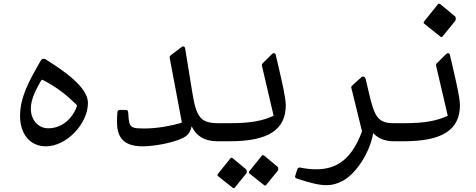

<svg xmlns="http://www.w3.org/2000/svg" viewBox="-20 -760 2563 1033"><path d="M226.6 27.3C338.9 27.3 453.1 -94.7 453.1 -206C453.1 -290.5 326.7 -377.4 225.1 -440.9C221.7 -442.9 218.3 -443.8 214.8 -443.8C209 -443.8 203.1 -440.4 199.7 -434.6C137.7 -327.1 87.9 -238.3 87.9 -135.7C87.9 -38.1 142.6 27.3 226.6 27.3ZM239.7 -69.8C186.5 -69.8 146 -113.3 146 -175.3C146 -220.2 166.5 -266.6 200.7 -326.2C202.6 -329.1 204.6 -330.6 207 -330.6C208.5 -330.6 210.4 -330.1 212.9 -328.6C292.5 -287.1 341.3 -245.1 390.6 -197.7C392.6 -195.8 393.6 -193.3 393.6 -190.4C393.6 -189 393.6 -187 392.6 -185C365.2 -113.7 306.6 -69.8 239.8 -69.8Z M1011.2 -81C1034.7 -28.8 1080.6 0 1147.9 0H1182.6C1196.3 -16.1 1202.6 -32.2 1202.6 -48.8C1202.6 -64.9 1196.3 -81.1 1182.6 -97.2H1154.8C1061 -97.2 1036.6 -126 1014.6 -262.7L976.1 -500C975.1 -506.3 970.7 -510.3 965.3 -510.3C962.9 -510.3 959.9 -509.3 957.5 -507.3L898.9 -462.9C894.5 -459 892.6 -455.1 892.6 -450.2L958 -104C958.5 -101.1 958 -100.1 955.6 -99.1C899.9 -82.5 824.2 -68.8 760.2 -68.8C681.1 -68.8 674.3 -72.8 670.4 -147.5C669.4 -165 667 -168.5 655.3 -168.5H625C617.2 -168.5 612.3 -164.1 611.8 -156.3C610.3 -139.6 609.4 -123.5 609.4 -107.4C609.4 -34.2 631.8 27.3 748 27.3C815.9 27.3 936.5 3.9 979.5 -26.9C996.6 -39.1 1006.3 -57.1 1011.2 -81Z M1215.8 0C1422.9 0 1517.6 -61 1517.6 -194.8C1517.6 -240.2 1483.4 -379.4 1463.4 -465.3C1461.9 -471.7 1458 -474.1 1453.6 -474.1C1450.2 -474.1 1446.8 -472.7 1443.9 -469.7L1392.6 -418.9C1389.7 -415.5 1388.7 -412.1 1388.7 -408.7L1451.2 -141.1C1452.2 -137.2 1451.7 -136.7 1449.2 -135.8C1391.6 -110.4 1332.5 -97.2 1215.8 -97.2H1161.2C1128.9 -97.2 1113.3 -72.8 1113.3 -48.8C1113.3 -24.4 1128.9 0 1161.2 0ZM1401.9 236.8C1403.3 237.8 1404.3 238.3 1406.3 238.3C1408.2 238.3 1410.2 237.3 1411.6 235.8L1473.2 160.1C1476.1 157.2 1477.1 152.8 1477.1 147.9C1477.1 143 1475.6 138.6 1472.2 136.2L1400.4 76.6C1398.4 75.2 1396.5 74.7 1394.5 74.7C1392.6 74.7 1390.6 75.2 1388.7 77.6L1321.3 161.6C1319.8 163.5 1318.8 165.5 1318.8 167.5C1318.8 169.4 1319.8 171.4 1321.8 173.3ZM1232.9 251C1234.4 251.9 1235.3 252.4 1237.3 252.4C1239.3 252.4 1241.2 251.5 1242.7 250L1304.2 174.3C1307.1 171.4 1308.1 167 1308.1 162.1C1308.1 157.2 1306.6 152.8 1303.2 150.4L1231.5 90.8C1229.5 89.3 1227.5 88.9 1225.6 88.9C1223.6 88.9 1221.7 89.3 1219.7 91.8L1152.3 175.8C1150.9 177.7 1149.9 179.7 1149.9 181.6C1149.9 183.6 1150.9 185.5 1152.8 187.5Z M1823.2 213.4C1897.9 173.8 1971.2 57.6 1987.8 -43.9C2016.1 -13.7 2051.8 0 2100.1 0H2164.6C2178.2 -16.1 2184.6 -32.2 2184.6 -48.8C2184.6 -64.9 2178.2 -81.1 2164.6 -97.2H2100.1C2011.7 -97.2 1994.6 -132.8 1964.8 -260.7L1947.3 -335.4C1944.8 -345.7 1934.1 -353 1923.8 -344.2L1874.5 -299.3C1871.6 -296.9 1869.6 -293.9 1869.6 -290L1926.8 -57.1C1927.7 -54.2 1927.2 -51.8 1926.3 -49.3C1873.5 88.9 1799.3 150.9 1681.6 150.9C1654.8 150.9 1626 147.9 1594.7 141.6C1587.4 140.1 1581.6 144 1579.1 151.9L1567.4 189C1567.4 194.3 1570.8 198.2 1577.1 200.7C1648.4 224.1 1696.3 236.3 1736.3 236.3C1768.1 236.3 1794.4 228.5 1823.2 213.4Z M2350.1 -562.5C2351.6 -561.5 2353 -561 2355 -561C2356.9 -561 2359.4 -562 2360.8 -563.5L2428.2 -646.5C2431.2 -649.9 2432.1 -654.8 2432.1 -659.7C2432.1 -665 2430.7 -669.9 2427.3 -672.9L2348.6 -737.8C2346.2 -739.3 2344.2 -740.2 2342.3 -740.2C2339.8 -740.2 2337.9 -739.3 2335.9 -736.8L2262.2 -645C2260.2 -642.6 2259.3 -640.6 2259.3 -638.7C2259.3 -636.2 2260.2 -634.3 2262.7 -632.3ZM2152.8 0C2359.9 0 2454.6 -61 2454.6 -194.8C2454.6 -240.2 2420.4 -379.4 2400.4 -465.3C2397.9 -475.6 2387.7 -476.6 2380.8 -469.7L2329.6 -418.9C2326.6 -415.5 2325.7 -412.1 2325.7 -408.7L2388.2 -141.1C2389.1 -137.2 2388.7 -136.7 2386.2 -135.7C2328.6 -110.4 2269.5 -97.2 2152.8 -97.2H2143.1C2110.8 -97.2 2095.2 -72.7 2095.2 -48.8C2095.2 -24.4 2110.8 0 2143.1 0Z"/></svg>

Font: Pfont
Style: Regular
Weight: 400
Designer: Damoon Khanjanzadeh
Foundry: pfont
Version: Version 1.000;PS 000.300;hotconv 1.0.88;makeotf.lib2.5.64775